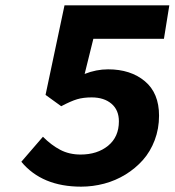

<svg xmlns="http://www.w3.org/2000/svg" viewBox="-20 -680 648 712"><path d="M280.8 12.2Q135.7 12.2 59.1 -80.1L139.2 -172.9Q170.4 -141.6 203.6 -124.3Q236.8 -106.9 278.8 -106.9Q340.8 -106.9 380.9 -139.6Q420.9 -172.4 420.9 -230Q420.9 -272 393.3 -295.4Q365.7 -318.8 319.8 -318.8Q289.1 -318.8 266.1 -312Q243.2 -305.2 207 -286.1L148.9 -328.1L219.2 -660.2H607.9L587.9 -536.1H326.2L293.9 -405.8Q336.9 -422.9 380.9 -422.9Q464.4 -422.9 517.1 -378.9Q569.8 -335 569.8 -251Q569.8 -202.6 553.7 -160.2Q537.6 -117.7 509.8 -86.4Q481.9 -55.2 445.3 -32.7Q408.7 -10.3 366.5 1Q324.2 12.2 280.8 12.2Z"/></svg>

Font: Office Code Pro Bold Italic
Style: Regular
Weight: 700
Italic angle: -9°
Designer: Nathan Rutzky & Paul D. Hunt
Foundry: Adobe Systems Incorporated
Version: Version 1.004;PS 001.004;hotconv 1.0.70;makeotf.lib2.5.58329